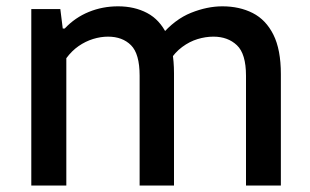

<svg xmlns="http://www.w3.org/2000/svg" viewBox="-20 -572 956 592"><path d="M76.5 0V-544H166L173.5 -484H179.5Q211.5 -518 253.8 -535.2Q296 -552.5 344 -552.5Q394.5 -552.5 433.5 -532Q472.5 -511.5 494.5 -466Q516.5 -420.5 516.5 -346V0H410.5V-338.5Q410.5 -406 384 -432.5Q357.5 -459 313 -459Q290.5 -459 267 -451.8Q243.5 -444.5 222.5 -430Q201.5 -415.5 184.5 -392.5V0ZM738.5 0V-338.5Q738.5 -406 710.5 -432.5Q682.5 -459 638 -459Q614 -459 589.2 -451.5Q564.5 -444 541.8 -427.2Q519 -410.5 501.5 -382.5L476.5 -462.5Q519 -512.5 569 -532.5Q619 -552.5 665.5 -552.5Q718.5 -552.5 759.2 -531.8Q800 -511 823 -465Q846 -419 846 -343.5V0Z"/></svg>

Font: Encode Sans SemiExpanded Medium
Style: Regular
Weight: 500
Width: 6
Designer: Multiple Designers
Foundry: Impallari Type
Version: Version 3.002